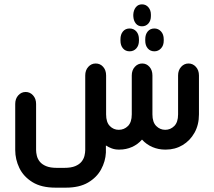

<svg xmlns="http://www.w3.org/2000/svg" viewBox="-20 -688 985 883"><path d="M593 -621Q594 -641 604.5 -654.5Q615 -668 633 -668Q651 -668 662.5 -654.5Q674 -641 674 -621V-614Q674 -593 662.5 -580Q651 -567 633 -567Q615 -567 604.5 -580Q594 -593 593 -614ZM576 -452Q557 -452 545.5 -465.5Q534 -479 534 -501V-507Q534 -530 545.5 -543.5Q557 -557 576 -557Q595 -557 607 -543.5Q619 -530 619 -507V-501Q619 -479 607 -465.5Q595 -452 576 -452ZM690 -452Q671 -452 659.5 -465.5Q648 -479 648 -501V-507Q648 -530 659.5 -543.5Q671 -557 690 -557Q708 -557 720.5 -543.5Q733 -530 733 -507V-501Q733 -479 720.5 -465.5Q708 -452 690 -452ZM633 -46Q614 -24 587 -12Q560 0 529 0H526Q509 0 494 -5.5Q479 -11 467 -19V14Q465 54 445 91Q425 128 385 151.5Q345 175 283 175H235Q170 175 129 149.5Q88 124 69 84.5Q50 45 50 2V-210Q50 -234 64 -249.5Q78 -265 98 -265Q118 -265 132 -249.5Q146 -234 146 -210V2Q146 14 149.5 28.5Q153 43 163 55.5Q173 68 192 76Q211 84 242 84H275Q307 84 326 76Q345 68 355 55.5Q365 43 368.5 28.5Q372 14 372 2V-341Q372 -365 386 -380.5Q400 -396 420 -396Q441 -396 454.5 -380.5Q468 -365 468 -341V-162Q468 -126 485 -108.5Q502 -91 526 -91Q551 -91 568.5 -108.5Q586 -126 586 -162V-341Q586 -365 600 -380.5Q614 -396 634 -396Q654 -396 667.5 -380.5Q681 -365 681 -341V-162Q681 -126 698.5 -108.5Q716 -91 740 -91Q764 -91 781.5 -108.5Q799 -126 799 -162V-341Q799 -365 813 -380.5Q827 -396 847 -396Q867 -396 881 -380.5Q895 -365 895 -341V-162Q895 -114 874.5 -77.5Q854 -41 819.5 -20.5Q785 0 743 0H739Q709 0 681.5 -11.5Q654 -23 633 -46Z"/></svg>

Font: Beiruti SemiBold
Style: Regular
Weight: 600
Designer: Arlette Boutros
Foundry: Boutros
Version: Version 1.41